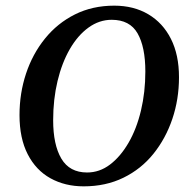

<svg xmlns="http://www.w3.org/2000/svg" viewBox="-20 -644 653 679"><path d="M276 15Q210 15 158.5 -13.5Q107 -42 78 -98.5Q49 -155 49 -237Q49 -314 72 -383.5Q95 -453 139 -507.5Q183 -562 245 -593Q307 -624 384 -624Q453 -624 504.5 -593.5Q556 -563 584.5 -506.5Q613 -450 613 -371Q613 -293 589.5 -223.5Q566 -154 522.5 -100Q479 -46 416.5 -15.5Q354 15 276 15ZM288 -34Q332 -34 369 -62Q406 -90 434.5 -139Q463 -188 478.5 -253Q494 -318 494 -391Q494 -478 466.5 -526Q439 -574 375 -574Q331 -574 293 -546.5Q255 -519 227 -470.5Q199 -422 183.5 -357.5Q168 -293 168 -219Q168 -132 197 -83Q226 -34 288 -34Z"/></svg>

Font: Lisu Bosa Black
Style: Italic
Weight: 900
Italic angle: -19°
Designer: David Morse, Annie Olsen, Victor Gaultney, Frank Grießhammer (Latin)
Foundry: SIL International
Version: Version 2.000